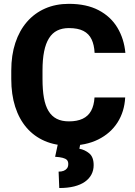

<svg xmlns="http://www.w3.org/2000/svg" viewBox="-20 -741 695 990"><path d="M467.3 -238.3H625.5Q621.6 -165 585.7 -109.1Q549.8 -53.2 486.3 -21.7Q422.9 9.8 335.4 9.8Q265.6 9.8 210.4 -14.2Q155.3 -38.1 116.9 -82.8Q78.6 -127.4 58.3 -190.7Q38.1 -253.9 38.1 -333.5V-377Q38.1 -456.5 59.1 -520Q80.1 -583.5 119.1 -628.4Q158.2 -673.3 212.9 -697.3Q267.6 -721.2 335 -721.2Q425.8 -721.2 488.3 -688.5Q550.8 -655.8 585.2 -598.6Q619.6 -541.5 626.5 -468.3H467.8Q465.8 -509.8 452.1 -538.3Q438.5 -566.9 410.2 -581.5Q381.8 -596.2 335 -596.2Q300.8 -596.2 275.1 -583.5Q249.5 -570.8 232.7 -543.9Q215.8 -517.1 207.5 -475.8Q199.2 -434.6 199.2 -377.9V-333.5Q199.2 -277.3 206.5 -236.3Q213.9 -195.3 230.2 -168.5Q246.6 -141.6 272.5 -128.4Q298.3 -115.2 335.4 -115.2Q377.9 -115.2 406.2 -128.7Q434.6 -142.1 449.7 -169.4Q464.8 -196.8 467.3 -238.3ZM279.3 -2.9H395L389.2 25.9Q417 30.8 439.9 49.6Q462.9 68.4 462.9 110.4Q462.9 137.2 451.4 158.9Q439.9 180.7 417.7 196.3Q395.5 211.9 362.5 220.2Q329.6 228.5 285.6 228.5L282.2 144Q296.9 144 307.9 139.9Q318.8 135.7 325.4 127.2Q332 118.7 332 104.5Q332 91.3 325.2 84Q318.4 76.7 303.2 72.8Q288.1 68.8 264.2 67.4Z"/></svg>

Font: Roboto ExtraBold
Style: Regular
Weight: 800
Designer: Christian Robertson
Foundry: Google
Version: Version 3.009; 2024